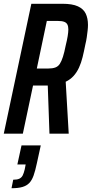

<svg xmlns="http://www.w3.org/2000/svg" viewBox="-21 -708 486 1017"><path d="M-1 0 145 -688H310Q362 -688 391.5 -674.5Q421 -661 433 -636Q445 -611 445 -576Q445 -562 443 -545Q441 -528 438.5 -510Q436 -492 431 -472Q424 -436 416.5 -405.5Q409 -375 397.5 -350Q386 -325 369 -306Q352 -287 327 -275L343 0H241L232 -255Q230 -255 226.5 -255Q223 -255 220 -255H154L100 0ZM174 -345H234Q257 -345 272 -350.5Q287 -356 296 -370Q305 -384 312.5 -407.5Q320 -431 327 -467Q334 -495 337.5 -516.5Q341 -538 341 -552Q341 -568 336 -578Q331 -588 319 -592.5Q307 -597 287 -597H227ZM40 289 49 244Q70 244 81.5 238.5Q93 233 99 221.5Q105 210 110 189L115 163H71L93 62H195L174 158Q166 196 157 221.5Q148 247 134 261.5Q120 276 97.5 282.5Q75 289 40 289Z"/></svg>

Font: Saira ExtraCondensed SemiBold
Style: Italic
Weight: 600
Width: 2
Italic angle: -12°
Designer: Hector Gatti with collaboration of the Omnibus-Type team
Foundry: Omnibus-Type
Version: Version 1.101